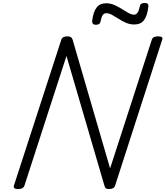

<svg xmlns="http://www.w3.org/2000/svg" viewBox="-20 -1260 1115 1294"><path d="M102 14Q66 14 74 -10L393 -992Q397 -1004 407 -1009.5Q417 -1015 434 -1015Q449 -1015 457 -1010Q465 -1005 469 -994L722 -125L1003 -992Q1007 -1004 1017 -1009.5Q1027 -1015 1045 -1015Q1082 -1015 1073 -992L756 -10Q753 2 742.5 8Q732 14 715 14Q702 14 695 10Q688 6 684 -8L428 -883L145 -10Q141 2 131 8Q121 14 102 14ZM626 -1093Q600 -1093 601 -1118Q608 -1179 630.5 -1208.5Q653 -1238 695 -1238Q724 -1238 750.5 -1226.5Q777 -1215 801 -1199.5Q825 -1184 846 -1172.5Q867 -1161 884 -1161Q897 -1161 906.5 -1174Q916 -1187 922 -1216Q925 -1240 956 -1240Q970 -1240 975.5 -1234Q981 -1228 980 -1216Q973 -1154 951 -1124.5Q929 -1095 885 -1095Q855 -1095 829 -1106.5Q803 -1118 779.5 -1133Q756 -1148 735.5 -1159.5Q715 -1171 696 -1171Q681 -1171 672 -1158Q663 -1145 658 -1116Q656 -1104 648 -1098.5Q640 -1093 626 -1093Z"/></svg>

Font: Playwrite US Trad Light
Style: Regular
Weight: 300
Designer: Veronika Burian, José Scaglione
Foundry: TypeTogether
Version: Version 1.003